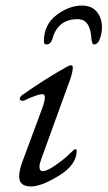

<svg xmlns="http://www.w3.org/2000/svg" viewBox="-20 -657 387 691"><path d="M169 -518Q163 -497 147 -497Q138 -497 138 -509Q138 -568 183 -602.5Q228 -637 275 -637Q310 -637 328.5 -614.5Q347 -592 347 -558Q347 -538 339.5 -517.5Q332 -497 318 -497Q311 -497 309 -518Q305 -588 260 -588Q188 -588 169 -518ZM61 -76 133 -270Q150 -318 133 -318Q115 -318 66 -295Q63 -293 57 -295Q51 -297 51 -300Q51 -308 60 -315Q139 -371 223 -418Q242 -428 242 -414Q242 -398 232 -370L129 -86Q122 -67 122 -57Q122 -41 134 -41Q148 -41 175.5 -59.5Q203 -78 219 -92.5Q235 -107 246 -118Q248 -120 250 -120Q256 -120 256 -115Q256 -64 192.5 -25Q129 14 92 14Q49 14 49 -21Q49 -45 61 -76Z"/></svg>

Font: EB Garamond 12
Style: Italic
Weight: 400
Italic angle: -17°
Version: Version 0.016; ttfautohint (v1.8.4)